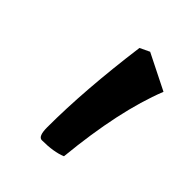

<svg xmlns="http://www.w3.org/2000/svg" viewBox="-95 -754 356 356"><g transform="rotate(45 83.0 -576.0)"><path d="M120 -455Q101 -447 70 -447Q60 -447 60 -471Q60 -568 77 -696L96 -705L166 -670Q133 -587 120 -455Z"/></g></svg>

Font: Julee
Style: Regular
Weight: 400
Version: Version 1.001